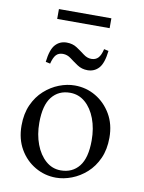

<svg xmlns="http://www.w3.org/2000/svg" viewBox="-91 -880 718 959"><g transform="rotate(10 267.5 -401.0)"><path d="M274 -455Q332 -455 380.5 -426.5Q429 -398 459 -347Q489 -296 489 -228Q489 -168 468.5 -122.5Q448 -77 414 -46.5Q380 -16 339.5 -0.5Q299 15 260 15Q203 15 154 -13.5Q105 -42 75.5 -93Q46 -144 46 -212Q46 -272 66.5 -317.5Q87 -363 121 -393.5Q155 -424 195 -439.5Q235 -455 274 -455ZM277 -25Q336 -25 370 -67.5Q404 -110 404 -199Q404 -260 385.5 -309Q367 -358 334 -386.5Q301 -415 257 -415Q199 -415 165 -372.5Q131 -330 131 -241Q131 -181 149.5 -132Q168 -83 201 -54Q234 -25 277 -25ZM188 -600Q166 -600 153.5 -586.5Q141 -573 133 -541L110 -546Q117 -609 139.5 -634Q162 -659 197 -659Q227 -659 249 -644.5Q271 -630 290.5 -615Q310 -600 331 -600Q353 -600 366 -614Q379 -628 386 -659L409 -654Q402 -591 379.5 -566Q357 -541 322 -541Q293 -541 270.5 -556Q248 -571 229 -585.5Q210 -600 188 -600ZM129 -817H395V-767H129Z"/></g></svg>

Font: Bona Nova SC
Style: Regular
Weight: 400
Designer: Mateusz Machalski
Foundry: Capitalics
Version: Version 4.001; ttfautohint (v1.8.4.7-5d5b)